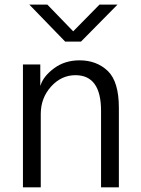

<svg xmlns="http://www.w3.org/2000/svg" viewBox="-20 -801 601 821"><path d="M78.1 0Q78.1 -130.9 78.1 -525.4Q96.7 -525.4 152.3 -525.4Q152.3 -502.9 152.3 -435.5Q152.3 -435.5 153.3 -435.5Q165 -474.6 210.9 -508.8Q256.8 -543 320.3 -543Q393.6 -543 441.4 -497.1Q488.3 -451.2 488.3 -339.8Q488.3 -226.6 488.3 0Q469.7 0 412.1 0Q412.1 -82 412.1 -327.1Q412.1 -479.5 302.7 -479.5Q242.2 -479.5 198.2 -430.7Q154.3 -381.8 154.3 -313.5Q154.3 -209 154.3 0Q135.7 0 78.1 0ZM105.5 -781.2Q125 -781.2 182.6 -781.2Q210 -752.9 293 -667Q321.3 -695.3 405.3 -781.2Q424.8 -781.2 482.4 -781.2Q443.4 -742.2 326.2 -623Q309.6 -623 258.8 -623Q220.7 -663.1 105.5 -781.2Z"/></svg>

Font: Gothic A1
Style: Regular
Weight: 400
Designer: HanYang I&C Co.,Ltd.
Version: Version 2.50